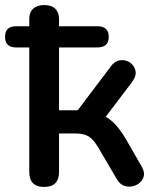

<svg xmlns="http://www.w3.org/2000/svg" viewBox="-43 -733 618 761"><path d="M132 8Q73 8 73 -52V-545H21Q-23 -545 -23 -587Q-23 -629 21 -629H73V-658Q73 -684 88.5 -698.5Q104 -713 132 -713Q161 -713 176 -698.5Q191 -684 191 -658V-629H343Q388 -629 388 -587Q388 -545 343 -545H191V-296H265L395 -468Q411 -491 432.5 -494Q454 -497 471 -486Q488 -475 493.5 -454.5Q499 -434 482 -410L376 -270Q398 -258 417.5 -236Q437 -214 457 -180L519 -72Q533 -47 524.5 -27.5Q516 -8 496 1Q476 10 454.5 5Q433 0 419 -25L349 -144Q329 -179 309.5 -191.5Q290 -204 255 -204H191V-52Q191 8 132 8Z"/></svg>

Font: Chiron GoRound TC M
Style: Regular
Weight: 500
Designer: Ryoko NISHIZUKA 西塚涼子 (kana, bopomofo & ideographs); Paul D. Hunt (Latin, Greek & Cyrillic); Sandoll Communications 산돌커뮤니
Foundry: Adobe
Version: Version 1.000;hotconv 1.1.1;makeotfexe 2.6.0